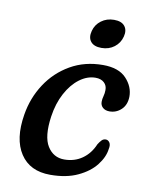

<svg xmlns="http://www.w3.org/2000/svg" viewBox="-78 -716 612 784"><g transform="rotate(10 228.5 -324.0)"><path d="M298.5 -412Q264 -412 232.2 -388.2Q200.5 -364.5 177.8 -322.2Q155 -280 147 -224.5Q135 -140 159.8 -100.5Q184.5 -61 229.5 -61Q272 -61 304 -83.5Q336 -106 352.5 -145.5Q359 -156 366 -163.5Q373 -171 383 -171Q393 -171 399.2 -161.5Q405.5 -152 401.5 -134.5Q397.5 -101 371.5 -67.5Q345.5 -34 298.2 -11.8Q251 10.5 184 10.5Q99.5 10.5 60 -49.8Q20.5 -110 37.5 -213Q49 -284 87 -342Q125 -400 184.5 -434.2Q244 -468.5 319.5 -468.5Q384.5 -468.5 416.2 -434.8Q448 -401 447.5 -359Q446.5 -325 426 -305.8Q405.5 -286.5 377.5 -286.5Q360 -286.5 349.5 -296Q339 -305.5 339.5 -321Q339.5 -331 343 -343.5Q346.5 -356 346.5 -369Q347 -388 334 -400Q321 -412 298.5 -412ZM300 -536Q269 -536 255.5 -552.8Q242 -569.5 249.5 -597.5Q256.5 -624.5 279 -641.2Q301.5 -658 332 -658Q363 -658 376.2 -641.2Q389.5 -624.5 382.5 -597.5Q375.5 -570 353.2 -553Q331 -536 300 -536Z"/></g></svg>

Font: Fraunces 9pt S100
Style: Italic
Weight: 400
Italic angle: -16°
Version: Version 1.000; ttfautohint (v1.8.3)